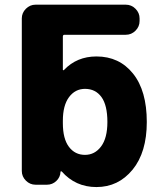

<svg xmlns="http://www.w3.org/2000/svg" viewBox="-20 -794 670 804"><path d="M429.7 -283.2Q429.7 -353.5 404.8 -387.7Q379.9 -421.9 335.9 -421.9Q294.9 -421.9 269 -387.2Q243.2 -352.5 243.2 -288.1V-278.3Q243.2 -212.9 268.6 -179.2Q293.9 -145.5 335.9 -145.5Q377 -145.5 403.3 -180.7Q429.7 -215.8 429.7 -283.2ZM238.3 -76.2Q236.3 -77.1 234.9 -76.7Q233.4 -76.2 233.4 -74.2Q232.4 -51.8 215.8 -36.1Q199.2 -20.5 176.8 -20.5H128.9Q105.5 -20.5 88.4 -37.6Q71.3 -54.7 71.3 -78.1V-716.8Q71.3 -740.2 88.4 -757.3Q105.5 -774.4 128.9 -774.4H506.8Q530.3 -774.4 547.4 -757.3Q564.5 -740.2 564.5 -716.8V-706.1Q564.5 -682.6 547.4 -665.5Q530.3 -648.4 506.8 -648.4H250Q243.2 -648.4 243.2 -640.6V-502Q243.2 -501 245.1 -500Q247.1 -499 248 -501Q301.8 -557.6 383.8 -557.6Q479.5 -557.6 537.1 -485.8Q594.7 -414.1 594.7 -283.2Q594.7 -156.2 535.2 -83.5Q475.6 -10.7 383.8 -10.7Q295.9 -10.7 238.3 -76.2Z"/></svg>

Font: Gen Jyuu Gothic Heavy
Style: Bold
Weight: 900
Designer: [Source Han Sans]
Ryoko NISHIZUKA  (kana & ideographs); Paul D. Hunt (Latin, Greek & Cyrillic); Wenlong ZHANG  (bopomofo
Version: Version 1.002.20150607